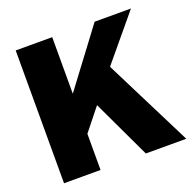

<svg xmlns="http://www.w3.org/2000/svg" viewBox="-130 -875 1019 1008"><g transform="rotate(-20 380.0 -371.0)"><path d="M743 0 496 -492 704 -742H501L264 -426V-742H60V0H264V-202L363 -326L517 0Z"/></g></svg>

Font: Bisquit Text
Style: Bold
Weight: 800
Version: Version 1.004;Glyphs 3.2.3 (3260)